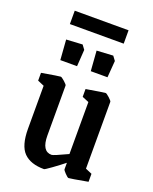

<svg xmlns="http://www.w3.org/2000/svg" viewBox="-149 -880 774 972"><g transform="rotate(20 237.5 -393.5)"><path d="M64 -155V-386L29 -401V-443Q121 -459 130 -459Q135 -459 151.5 -444.5Q168 -430 168 -425V-156Q168 -71 221 -71Q231 -71 305 -106V-386L269 -401V-443Q363 -459 372 -459Q377 -459 393 -444.5Q409 -430 409 -425V-65L444 -50V-7Q351 10 342 10Q337 10 322.5 -5Q308 -20 308 -25V-60Q282 -39 248 -14.5Q214 10 210 10Q137 10 100.5 -27Q64 -64 64 -155ZM91 -645 178 -650 195 -627 189 -537H99ZM255 -645 343 -650 360 -627 353 -537H263ZM82 -797H372V-725H82Z"/></g></svg>

Font: Grenze Medium
Style: Regular
Weight: 500
Designer: Renata Polastri
Foundry: Omnibus-Type
Version: Version 1.002; ttfautohint (v1.8)